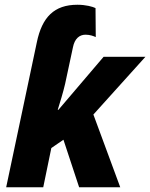

<svg xmlns="http://www.w3.org/2000/svg" viewBox="-20 -788 632 808"><path d="M135 -610 6 0H162L196 -165L247 -200L313 0H486L373 -306L592 -549H416L226 -326H223C232 -355 246 -400 254 -435L287 -589C294 -625 314 -642 340 -642C359 -642 374 -636 383 -632L382 -754C370 -760 341 -768 306 -768C208 -768 157 -716 135 -610Z"/></svg>

Font: Noto Sans SemiCondensed ExtraBold
Style: Italic
Weight: 800
Width: 4
Italic angle: -12°
Designer: Monotype Design Team
Foundry: Monotype Imaging Inc.
Version: Version 2.013